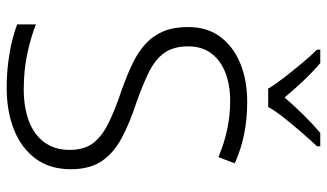

<svg xmlns="http://www.w3.org/2000/svg" viewBox="-226 -762 997 586"><g transform="rotate(90 273.0 -468.5)"><path d="M496 -186Q496 -122 464 -78.5Q432 -35 376 -12.5Q320 10 249 10Q206 10 170.5 5.5Q135 1 106 -6Q77 -13 54 -22V-79Q92 -64 142.5 -53Q193 -42 252 -42Q307 -42 348.5 -57.5Q390 -73 413.5 -104.5Q437 -136 437 -182Q437 -225 417.5 -252Q398 -279 357.5 -299.5Q317 -320 254 -341Q209 -357 173.5 -374Q138 -391 113 -414Q88 -437 75 -468.5Q62 -500 62 -543Q62 -602 92 -642Q122 -682 173.5 -703Q225 -724 290 -724Q343 -724 389.5 -714.5Q436 -705 478 -686L459 -636Q417 -654 374 -663Q331 -672 288 -672Q239 -672 201.5 -657.5Q164 -643 142.5 -614.5Q121 -586 121 -544Q121 -499 141 -471Q161 -443 199.5 -424Q238 -405 292 -386Q356 -365 401.5 -340.5Q447 -316 471.5 -279.5Q496 -243 496 -186ZM250 -788Q237 -810 216 -837Q195 -864 172.5 -891Q150 -918 131 -937V-947H172Q199 -924 226.5 -895Q254 -866 277 -838Q301 -866 329.5 -895Q358 -924 385 -947H426V-937Q408 -918 384.5 -891Q361 -864 339.5 -837Q318 -810 306 -788Z"/></g></svg>

Font: Noto Sans Thai Light
Style: Regular
Weight: 300
Designer: Monotype Design Team
Foundry: Monotype Imaging Inc.
Version: Version 2.001